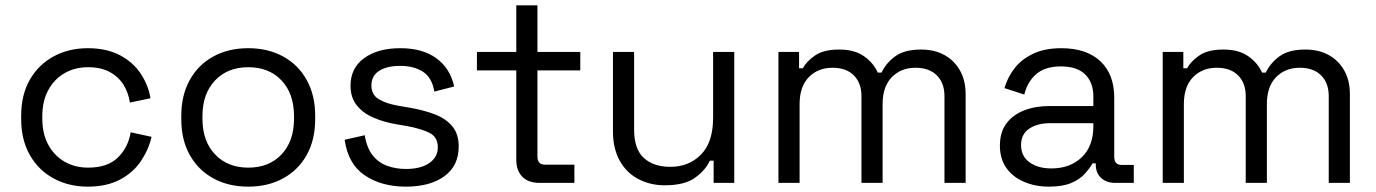

<svg xmlns="http://www.w3.org/2000/svg" viewBox="-20 -683 5139 717"><path d="M308 14Q237 14 180.5 -16.5Q124 -47 91.5 -104Q59 -161 59 -239V-250Q59 -329 91.5 -385.5Q124 -442 180.5 -472.5Q237 -503 308 -503Q378 -503 427.5 -477Q477 -451 505.5 -408Q534 -365 542 -316L465 -300Q460 -336 441.5 -366Q423 -396 390 -414Q357 -432 309 -432Q260 -432 221.5 -410Q183 -388 160.5 -347Q138 -306 138 -249V-240Q138 -183 160.5 -142Q183 -101 221.5 -79Q260 -57 309 -57Q382 -57 420.5 -95Q459 -133 468 -189L546 -172Q535 -124 506 -81Q477 -38 427.5 -12Q378 14 308 14Z M907 14Q833 14 776.5 -17Q720 -48 688.5 -104.5Q657 -161 657 -238V-251Q657 -327 688.5 -384Q720 -441 776.5 -472Q833 -503 907 -503Q981 -503 1037.5 -472Q1094 -441 1125.5 -384Q1157 -327 1157 -251V-238Q1157 -161 1125.5 -104.5Q1094 -48 1037.5 -17Q981 14 907 14ZM907 -57Q985 -57 1031.5 -106.5Q1078 -156 1078 -240V-249Q1078 -333 1031.5 -382.5Q985 -432 907 -432Q830 -432 783 -382.5Q736 -333 736 -249V-240Q736 -156 783 -106.5Q830 -57 907 -57Z M1496 14Q1405 14 1342.5 -28Q1280 -70 1267 -161L1342 -178Q1350 -130 1372 -102.5Q1394 -75 1426.5 -63.5Q1459 -52 1496 -52Q1551 -52 1583 -74Q1615 -96 1615 -133Q1615 -171 1584.5 -186.5Q1554 -202 1501 -212L1460 -219Q1413 -227 1374 -244Q1335 -261 1312 -290Q1289 -319 1289 -363Q1289 -429 1340 -466Q1391 -503 1475 -503Q1558 -503 1609.5 -465.5Q1661 -428 1676 -360L1602 -341Q1593 -394 1559 -415.5Q1525 -437 1475 -437Q1425 -437 1396 -418.5Q1367 -400 1367 -364Q1367 -329 1394.5 -312.5Q1422 -296 1468 -288L1509 -281Q1561 -272 1602.5 -256.5Q1644 -241 1668.5 -212Q1693 -183 1693 -136Q1693 -64 1639.5 -25Q1586 14 1496 14Z M1995 0Q1953 0 1930.5 -23Q1908 -46 1908 -86V-420H1761V-489H1908V-663H1987V-489H2147V-420H1987V-98Q1987 -68 2016 -68H2125V0Z M2462 9Q2409 9 2364.5 -14Q2320 -37 2294.5 -82.5Q2269 -128 2269 -193V-489H2348V-199Q2348 -126 2384.5 -93Q2421 -60 2483 -60Q2553 -60 2598 -106Q2643 -152 2643 -243V-489H2722V0H2645V-83H2631Q2615 -48 2576 -19.5Q2537 9 2462 9Z M2887 0V-489H2964V-428H2978Q2992 -454 3024 -476Q3056 -498 3114 -498Q3171 -498 3206.5 -473Q3242 -448 3258 -412H3272Q3289 -448 3323.5 -473Q3358 -498 3420 -498Q3469 -498 3506 -478Q3543 -458 3564.5 -420.5Q3586 -383 3586 -331V0H3507V-324Q3507 -373 3478.5 -401.5Q3450 -430 3399 -430Q3345 -430 3310.5 -395Q3276 -360 3276 -294V0H3197V-324Q3197 -373 3168.5 -401.5Q3140 -430 3089 -430Q3035 -430 3000.5 -395Q2966 -360 2966 -294V0Z M3897 14Q3846 14 3804 -4Q3762 -22 3738 -56Q3714 -90 3714 -139Q3714 -189 3738 -221.5Q3762 -254 3804 -270.5Q3846 -287 3898 -287H4063V-323Q4063 -375 4032.5 -405Q4002 -435 3942 -435Q3883 -435 3850 -406.5Q3817 -378 3805 -330L3731 -354Q3743 -395 3769 -428.5Q3795 -462 3838.5 -482.5Q3882 -503 3943 -503Q4037 -503 4089 -454.5Q4141 -406 4141 -318V-97Q4141 -67 4169 -67H4214V0H4145Q4112 0 4092 -18.5Q4072 -37 4072 -68V-73H4060Q4049 -54 4030.5 -33.5Q4012 -13 3980 0.5Q3948 14 3897 14ZM3906 -54Q3976 -54 4019.5 -95.5Q4063 -137 4063 -212V-223H3901Q3854 -223 3823.5 -202.5Q3793 -182 3793 -141Q3793 -100 3824.5 -77Q3856 -54 3906 -54Z M4322 0V-489H4399V-428H4413Q4427 -454 4459 -476Q4491 -498 4549 -498Q4606 -498 4641.5 -473Q4677 -448 4693 -412H4707Q4724 -448 4758.5 -473Q4793 -498 4855 -498Q4904 -498 4941 -478Q4978 -458 4999.5 -420.5Q5021 -383 5021 -331V0H4942V-324Q4942 -373 4913.5 -401.5Q4885 -430 4834 -430Q4780 -430 4745.5 -395Q4711 -360 4711 -294V0H4632V-324Q4632 -373 4603.5 -401.5Q4575 -430 4524 -430Q4470 -430 4435.5 -395Q4401 -360 4401 -294V0Z"/></svg>

Font: Space Grotesk
Style: Regular
Weight: 400
Designer: Florian Karsten
Foundry: Florian Karsten
Version: Version 2.000